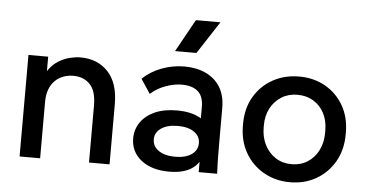

<svg xmlns="http://www.w3.org/2000/svg" viewBox="-50 -810 1745 912"><g transform="rotate(5 822.0 -354.0)"><path d="M71 0V-484H165V-352H139Q150 -395 170 -422.5Q190 -450 216 -465.5Q242 -481 269 -487.5Q296 -494 318 -494Q400 -494 450 -441Q500 -388 500 -286V0H402V-271Q402 -342 371.5 -373Q341 -404 292 -404Q258 -404 230 -389Q202 -374 185.5 -344Q169 -314 169 -269V0Z M925 0V-173L913 -207V-310Q913 -360 886.5 -383.5Q860 -407 809 -407Q773 -407 732.5 -392.5Q692 -378 661 -350L616 -418Q651 -453 704 -473.5Q757 -494 814 -494Q872 -494 916 -473.5Q960 -453 985 -413Q1010 -373 1010 -313V-157Q1010 -118 1010.5 -79Q1011 -40 1013 0ZM785 10Q701 10 651 -29.5Q601 -69 601 -133Q601 -175 624 -209Q647 -243 691 -263Q735 -283 797 -283Q882 -283 927.5 -245Q973 -207 973 -144H950Q950 -70 909 -30Q868 10 785 10ZM807 -63Q856 -63 885 -83Q914 -103 914 -137Q914 -170 885.5 -190Q857 -210 807 -210Q758 -210 728.5 -190Q699 -170 699 -137Q699 -103 728.5 -83Q758 -63 807 -63ZM763 -563 849 -718H966L865 -563Z M1361 10Q1291 10 1235 -22Q1179 -54 1147 -110Q1115 -166 1115 -239V-248Q1115 -320 1147 -375.5Q1179 -431 1235 -462.5Q1291 -494 1361 -494Q1431 -494 1486 -463Q1541 -432 1573 -376.5Q1605 -321 1605 -249V-239Q1605 -166 1573 -110Q1541 -54 1486 -22Q1431 10 1361 10ZM1361 -76Q1404 -76 1437 -97Q1470 -118 1488.5 -155Q1507 -192 1507 -239V-249Q1507 -296 1488.5 -331.5Q1470 -367 1437 -387Q1404 -407 1361 -407Q1318 -407 1285 -386.5Q1252 -366 1233 -330.5Q1214 -295 1214 -248V-239Q1214 -192 1233 -155Q1252 -118 1285 -97Q1318 -76 1361 -76Z"/></g></svg>

Font: SUSE Thin Medium
Style: Regular
Weight: 500
Version: Version 1.000